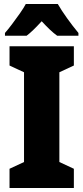

<svg xmlns="http://www.w3.org/2000/svg" viewBox="-20 -947 420 967"><path d="M352 0H28V-97L101 -131V-583L28 -617V-714H352V-617L279 -583V-131L352 -97ZM271 -927Q290 -894 318 -855Q346 -816 375 -781V-767H268Q250 -780 231 -798Q212 -816 190 -840Q167 -815 148.5 -797Q130 -779 114 -767H5V-781Q20 -798 40.5 -825Q61 -852 80.5 -880Q100 -908 110 -927Z"/></svg>

Font: Noto Sans Kannada Condensed Black
Style: Regular
Weight: 900
Width: 3
Designer: Jelle Bosma - Monotype Design Team
Foundry: Monotype Imaging Inc.
Version: Version 2.005; ttfautohint (v1.8.4.7-5d5b)